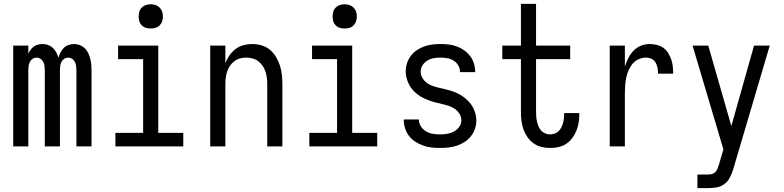

<svg xmlns="http://www.w3.org/2000/svg" viewBox="-20 -755 4040 990"><path d="M48 0V-520H126V-478Q131 -489 138 -498.5Q145 -508 154.5 -515Q164 -522 175.5 -525Q187 -528 199 -528Q214 -528 228 -523Q242 -518 252.5 -508Q263 -498 270 -485Q277 -472 281 -457Q285 -471 292 -484.5Q299 -498 309 -508Q319 -518 333 -523Q347 -528 362 -528Q377 -528 391.5 -522.5Q406 -517 417 -506.5Q428 -496 434.5 -482Q441 -468 445 -453.5Q449 -439 450.5 -424Q452 -409 452 -394V0H374V-394Q374 -405 372.5 -415.5Q371 -426 366 -436Q361 -446 351.5 -452Q342 -458 331 -458Q321 -458 311.5 -452Q302 -446 297 -436Q292 -426 290.5 -415.5Q289 -405 289 -394V0H211V-394Q211 -405 209.5 -415.5Q208 -426 203 -436Q198 -446 188.5 -452Q179 -458 169 -458Q158 -458 148.5 -452Q139 -446 134 -436Q129 -426 127.5 -415.5Q126 -405 126 -394V0Z M575 0V-70H718V-450H589V-520H796V-70H925V0ZM757 -608Q744 -608 732 -611.5Q720 -615 711 -624Q702 -633 698.5 -645Q695 -657 695 -670Q695 -683 698.5 -695Q702 -707 711 -716Q720 -725 732 -729Q744 -733 757 -733Q770 -733 782 -729Q794 -725 803 -716Q812 -707 816 -695Q820 -683 820 -670Q820 -657 816 -645Q812 -633 803 -624Q794 -615 782 -611.5Q770 -608 757 -608Z M1064 0V-520H1142V-429Q1150 -450 1163 -469Q1176 -488 1194.5 -502Q1213 -516 1235.5 -522Q1258 -528 1280 -528Q1305 -528 1329 -521Q1353 -514 1371.5 -498.5Q1390 -483 1403 -461.5Q1416 -440 1423.5 -416.5Q1431 -393 1433.5 -368.5Q1436 -344 1436 -320V0H1358V-320Q1358 -337 1356 -353.5Q1354 -370 1349 -385.5Q1344 -401 1334.5 -415Q1325 -429 1312 -439Q1299 -449 1283 -453.5Q1267 -458 1250 -458Q1233 -458 1217 -453.5Q1201 -449 1188 -439Q1175 -429 1165.5 -415Q1156 -401 1151 -385.5Q1146 -370 1144 -353.5Q1142 -337 1142 -320V0Z M1575 0V-70H1718V-450H1589V-520H1796V-70H1925V0ZM1757 -608Q1744 -608 1732 -611.5Q1720 -615 1711 -624Q1702 -633 1698.5 -645Q1695 -657 1695 -670Q1695 -683 1698.5 -695Q1702 -707 1711 -716Q1720 -725 1732 -729Q1744 -733 1757 -733Q1770 -733 1782 -729Q1794 -725 1803 -716Q1812 -707 1816 -695Q1820 -683 1820 -670Q1820 -657 1816 -645Q1812 -633 1803 -624Q1794 -615 1782 -611.5Q1770 -608 1757 -608Z M2249 8Q2227 8 2205 5.5Q2183 3 2162 -4.5Q2141 -12 2122 -24Q2103 -36 2089.5 -53.5Q2076 -71 2069 -92.5Q2062 -114 2062 -136V-139H2140V-138Q2140 -119 2150.5 -103Q2161 -87 2177 -77.5Q2193 -68 2211.5 -65Q2230 -62 2249 -62Q2267 -62 2285.5 -65Q2304 -68 2320 -76.5Q2336 -85 2347.5 -100.5Q2359 -116 2359 -134Q2359 -152 2349.5 -167.5Q2340 -183 2326 -193Q2312 -203 2295.5 -208.5Q2279 -214 2262 -218Q2245 -222 2228.5 -226Q2212 -230 2195.5 -236Q2179 -242 2163.5 -249.5Q2148 -257 2134 -267.5Q2120 -278 2108.5 -291Q2097 -304 2089 -319.5Q2081 -335 2076.5 -352Q2072 -369 2072 -386Q2072 -408 2078.5 -428.5Q2085 -449 2098 -466.5Q2111 -484 2129 -496Q2147 -508 2167 -515.5Q2187 -523 2208.5 -525.5Q2230 -528 2251 -528Q2273 -528 2294 -525.5Q2315 -523 2335.5 -515.5Q2356 -508 2373.5 -495.5Q2391 -483 2404 -466Q2417 -449 2423.5 -428Q2430 -407 2430 -386V-383H2352V-384Q2352 -402 2343 -417.5Q2334 -433 2319 -442.5Q2304 -452 2286.5 -455Q2269 -458 2251 -458Q2234 -458 2216.5 -455Q2199 -452 2184 -443Q2169 -434 2159 -419Q2149 -404 2149 -386Q2149 -369 2158 -353.5Q2167 -338 2181 -327.5Q2195 -317 2211.5 -311.5Q2228 -306 2245 -302Q2262 -298 2279 -294Q2296 -290 2312.5 -284.5Q2329 -279 2344.5 -271Q2360 -263 2373.5 -252.5Q2387 -242 2399 -229Q2411 -216 2419 -200.5Q2427 -185 2431.5 -168Q2436 -151 2436 -134Q2436 -112 2429 -91Q2422 -70 2408 -52.5Q2394 -35 2375.5 -23Q2357 -11 2336 -4Q2315 3 2293 5.5Q2271 8 2249 8Z M2816 8Q2794 8 2771.5 2.5Q2749 -3 2730.5 -16.5Q2712 -30 2699 -49Q2686 -68 2678.5 -89.5Q2671 -111 2668.5 -133.5Q2666 -156 2666 -179V-450H2570V-520H2666V-735H2744V-520H2920V-450H2744V-179Q2744 -166 2745 -153Q2746 -140 2749 -127.5Q2752 -115 2757 -103Q2762 -91 2770.5 -81.5Q2779 -72 2791.5 -67Q2804 -62 2816 -62Q2828 -62 2839.5 -66Q2851 -70 2859.5 -78Q2868 -86 2873.5 -96.5Q2879 -107 2882.5 -118.5Q2886 -130 2887.5 -142Q2889 -154 2889 -166V-172H2967V-162Q2967 -140 2963 -119Q2959 -98 2951 -78.5Q2943 -59 2929.5 -41.5Q2916 -24 2898 -12.5Q2880 -1 2859 3.5Q2838 8 2816 8Z M3124 0V-520H3202V-412Q3209 -434 3219.5 -455Q3230 -476 3246 -493Q3262 -510 3284 -519Q3306 -528 3329 -528Q3348 -528 3366.5 -523.5Q3385 -519 3400 -508.5Q3415 -498 3425 -482Q3435 -466 3441 -448.5Q3447 -431 3449 -412.5Q3451 -394 3451 -375H3373Q3373 -390 3370.5 -404.5Q3368 -419 3360.5 -432Q3353 -445 3339.5 -451.5Q3326 -458 3311 -458Q3291 -458 3272.5 -449.5Q3254 -441 3241.5 -426Q3229 -411 3221 -392.5Q3213 -374 3209 -354.5Q3205 -335 3203.5 -315Q3202 -295 3202 -276V0Z M3576 215V145H3629Q3639 145 3650 142.5Q3661 140 3668.5 132Q3676 124 3680 114Q3684 104 3687 94L3710 15L3551 -520H3632L3751 -105L3868 -520H3949L3762 113Q3761 116 3760.5 118Q3760 120 3759 123Q3752 144 3741.5 163.5Q3731 183 3713 195.5Q3695 208 3673 211.5Q3651 215 3629 215Z"/></svg>

Font: Iosevka SS18
Style: Regular
Weight: 400
Monospace: yes
Designer: Belleve Invis
Foundry: Belleve Invis
Version: Version 25.1.1; ttfautohint (v1.8.4)